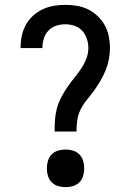

<svg xmlns="http://www.w3.org/2000/svg" viewBox="-20 -763 540 791"><path d="M205 -221Q205 -244 206.5 -268Q208 -292 214 -315Q220 -338 231 -359.5Q242 -381 255.5 -401Q269 -421 284 -439.5Q299 -458 312.5 -477.5Q326 -497 335 -519.5Q344 -542 344 -566Q344 -585 337.5 -604Q331 -623 318 -637Q305 -651 286.5 -657Q268 -663 249 -663Q230 -663 211.5 -657Q193 -651 180 -637.5Q167 -624 161 -605.5Q155 -587 155 -568Q155 -567 155 -566.5Q155 -566 155 -565H65Q65 -566 65 -568Q65 -570 65 -571Q65 -595 70.5 -618.5Q76 -642 87.5 -662.5Q99 -683 117 -699Q135 -715 156.5 -725Q178 -735 201.5 -739Q225 -743 249 -743Q273 -743 297 -739Q321 -735 342.5 -724.5Q364 -714 382 -697Q400 -680 411.5 -659Q423 -638 428 -614Q433 -590 433 -566Q433 -542 428.5 -518.5Q424 -495 415 -473Q406 -451 394 -430.5Q382 -410 368 -390.5Q354 -371 338.5 -352.5Q323 -334 312.5 -313Q302 -292 298.5 -268Q295 -244 295 -221ZM250 8Q234 8 219 3.5Q204 -1 193 -12Q182 -23 177.5 -38.5Q173 -54 173 -69Q173 -85 177.5 -100.5Q182 -116 193 -127Q204 -138 219 -142.5Q234 -147 250 -147Q266 -147 281 -142.5Q296 -138 307 -127Q318 -116 322.5 -100.5Q327 -85 327 -69Q327 -54 322.5 -38.5Q318 -23 307 -12Q296 -1 281 3.5Q266 8 250 8Z"/></svg>

Font: Iosevka Slab Medium
Style: Regular
Weight: 500
Monospace: yes
Designer: Belleve Invis
Foundry: Belleve Invis
Version: Version 11.1.1; ttfautohint (v1.8.3)